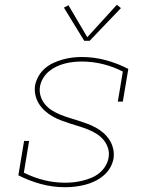

<svg xmlns="http://www.w3.org/2000/svg" viewBox="-20 -777 640 805"><path d="M254 8Q201 8 151.5 -5.5Q102 -19 57 -42L81 -186H102L80 -53Q120 -33 163.5 -22Q207 -11 254 -11Q272 -11 290 -13Q308 -15 326.5 -19.5Q345 -24 363 -31.5Q381 -39 396 -51Q411 -63 421.5 -80Q432 -97 435 -115Q439 -136 433 -155.5Q427 -175 414.5 -190Q402 -205 385.5 -215.5Q369 -226 350.5 -233.5Q332 -241 312.5 -247Q293 -253 274 -259Q255 -265 236.5 -272Q218 -279 200.5 -289Q183 -299 168.5 -312Q154 -325 143.5 -341.5Q133 -358 128.5 -378Q124 -398 127 -419Q131 -439 141.5 -457.5Q152 -476 168 -490Q184 -504 203.5 -513Q223 -522 243 -527.5Q263 -533 282.5 -535.5Q302 -538 322 -538Q375 -538 424.5 -524.5Q474 -511 518 -488L495 -351H474L495 -477Q456 -497 412.5 -508Q369 -519 322 -519Q305 -519 287 -517Q269 -515 251.5 -510.5Q234 -506 217 -498Q200 -490 185.5 -478Q171 -466 161 -449.5Q151 -433 148 -416Q144 -395 150 -375Q156 -355 168.5 -340Q181 -325 197.5 -314.5Q214 -304 232.5 -296.5Q251 -289 270.5 -283Q290 -277 309 -271Q328 -265 346.5 -258Q365 -251 382.5 -241.5Q400 -232 414.5 -219Q429 -206 439.5 -189.5Q450 -173 454.5 -153Q459 -133 456 -112Q452 -91 441 -72.5Q430 -54 413 -40Q396 -26 376 -16.5Q356 -7 335.5 -2Q315 3 294.5 5.5Q274 8 254 8ZM333 -606 248 -745 267 -755 346 -621 470 -757 487 -743 356 -606Z"/></svg>

Font: Iosevka Slab Thin Extended
Style: Italic
Weight: 100
Width: 7
Italic angle: -9°
Monospace: yes
Designer: Belleve Invis
Foundry: Belleve Invis
Version: Version 11.1.0; ttfautohint (v1.8.3)